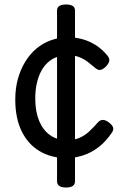

<svg xmlns="http://www.w3.org/2000/svg" viewBox="-20 -685 570 855"><path d="M276 19Q210 19 158 -11Q106 -41 77 -99.5Q48 -158 48 -242Q48 -291 59.5 -333Q71 -375 92 -409.5Q113 -444 142 -468.5Q171 -493 207.5 -506Q244 -519 285 -519Q314 -519 345 -511Q376 -503 405 -485Q434 -467 458 -438Q469 -424 466.5 -413Q464 -402 453 -390Q440 -377 429 -374Q418 -371 406 -381Q388 -396 370.5 -409.5Q353 -423 332 -431Q311 -439 282 -439Q254 -439 231.5 -430.5Q209 -422 191.5 -405.5Q174 -389 162 -365.5Q150 -342 143.5 -312Q137 -282 137 -247Q137 -189 154 -147.5Q171 -106 202.5 -83.5Q234 -61 278 -61Q312 -61 335 -71.5Q358 -82 377 -99.5Q396 -117 416 -140Q427 -152 439.5 -151Q452 -150 466 -139Q480 -128 483.5 -117.5Q487 -107 478 -94Q451 -54 418 -29Q385 -4 348.5 7.5Q312 19 276 19ZM274 150Q234 150 234 122V-638Q234 -665 274 -665Q314 -665 314 -638V122Q314 150 274 150Z"/></svg>

Font: Playwrite GB J
Style: Regular
Weight: 400
Designer: Veronika Burian, José Scaglione
Foundry: TypeTogether
Version: Version 1.002